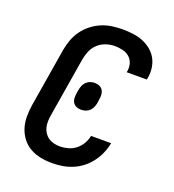

<svg xmlns="http://www.w3.org/2000/svg" viewBox="-136 -849 872 962"><g transform="rotate(20 300.0 -367.5)"><path d="M250 8Q218 8 187.5 2Q157 -4 131.5 -18.5Q106 -33 88 -56.5Q70 -80 61 -108.5Q52 -137 52 -168.5Q52 -200 57 -232L109 -547Q114 -574 124 -601Q134 -628 151.5 -652Q169 -676 193 -694.5Q217 -713 243.5 -724Q270 -735 298.5 -739Q327 -743 354 -743Q382 -743 409.5 -739.5Q437 -736 461 -726.5Q485 -717 505.5 -701Q526 -685 539 -662.5Q552 -640 556 -612.5Q560 -585 555 -557L553 -548H446L447 -553Q451 -575 445 -595Q439 -615 424 -628Q409 -641 388 -646Q367 -651 346 -651Q322 -651 298.5 -643Q275 -635 256.5 -618Q238 -601 228.5 -578Q219 -555 215 -532L163 -217Q160 -200 159.5 -183.5Q159 -167 162.5 -151.5Q166 -136 175 -122.5Q184 -109 196.5 -100.5Q209 -92 225 -88Q241 -84 258 -84Q279 -84 301 -90Q323 -96 341 -110Q359 -124 371 -144.5Q383 -165 387 -186V-187H494V-186Q489 -159 477.5 -132.5Q466 -106 448.5 -82.5Q431 -59 408 -41Q385 -23 358.5 -12Q332 -1 304.5 3.5Q277 8 250 8ZM295 -293Q281 -293 269.5 -298Q258 -303 251.5 -313.5Q245 -324 244.5 -337Q244 -350 246 -364L249 -381Q251 -393 255.5 -404.5Q260 -416 269.5 -425.5Q279 -435 291 -439Q303 -443 314 -443Q328 -443 339.5 -438Q351 -433 357.5 -422.5Q364 -412 365 -399Q366 -386 363 -372L361 -355Q359 -343 354.5 -331.5Q350 -320 340.5 -310.5Q331 -301 318.5 -297Q306 -293 295 -293Z"/></g></svg>

Font: Iosevka Aile Semibold Oblique
Style: Regular
Weight: 600
Italic angle: -9°
Designer: Belleve Invis
Foundry: Belleve Invis
Version: Version 31.1.0; ttfautohint (v1.8.4)